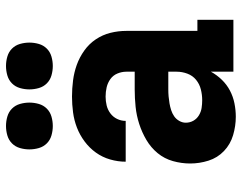

<svg xmlns="http://www.w3.org/2000/svg" viewBox="-103 -695 806 640"><g transform="rotate(-90 300.0 -375.0)"><path d="M231 8Q200 8 169.5 -1Q139 -10 116.5 -31.5Q94 -53 84.5 -83Q75 -113 75 -144Q75 -173 83 -201.5Q91 -230 109.5 -252.5Q128 -275 153.5 -290Q179 -305 207 -314Q235 -323 264 -326Q293 -329 322 -329H381V-357Q381 -372 375 -386.5Q369 -401 356.5 -410Q344 -419 329 -422.5Q314 -426 298 -426Q283 -426 268.5 -422.5Q254 -419 242 -410Q230 -401 223.5 -387.5Q217 -374 217 -359H81Q81 -385 88.5 -411Q96 -437 111.5 -458.5Q127 -480 148.5 -496Q170 -512 194.5 -521.5Q219 -531 245.5 -534.5Q272 -538 298 -538Q325 -538 352 -534.5Q379 -531 404 -522Q429 -513 451.5 -497Q474 -481 489 -458.5Q504 -436 510.5 -410Q517 -384 517 -357V-120H554V0H381V-75Q370 -55 354 -38.5Q338 -22 318 -11.5Q298 -1 275.5 3.5Q253 8 231 8ZM286 -104Q304 -104 322 -108.5Q340 -113 354 -124.5Q368 -136 374.5 -153.5Q381 -171 381 -189V-217H322Q310 -217 298.5 -216Q287 -215 275.5 -213Q264 -211 253 -207.5Q242 -204 232.5 -197.5Q223 -191 217 -180.5Q211 -170 211 -159Q211 -145 217.5 -133.5Q224 -122 235.5 -115Q247 -108 260 -106Q273 -104 286 -104ZM400 -602Q384 -602 368.5 -606.5Q353 -611 342 -622Q331 -633 326.5 -648.5Q322 -664 322 -680Q322 -696 326.5 -711.5Q331 -727 342 -738Q353 -749 368.5 -753.5Q384 -758 400 -758Q416 -758 431.5 -753.5Q447 -749 458 -738Q469 -727 473.5 -711.5Q478 -696 478 -680Q478 -664 473.5 -648.5Q469 -633 458 -622Q447 -611 431.5 -606.5Q416 -602 400 -602ZM200 -602Q184 -602 168.5 -606.5Q153 -611 142 -622Q131 -633 126.5 -648.5Q122 -664 122 -680Q122 -696 126.5 -711.5Q131 -727 142 -738Q153 -749 168.5 -753.5Q184 -758 200 -758Q216 -758 231.5 -753.5Q247 -749 258 -738Q269 -727 273.5 -711.5Q278 -696 278 -680Q278 -664 273.5 -648.5Q269 -633 258 -622Q247 -611 231.5 -606.5Q216 -602 200 -602Z"/></g></svg>

Font: Iosevka Slab Heavy Extended
Style: Regular
Weight: 900
Width: 7
Monospace: yes
Designer: Belleve Invis
Foundry: Belleve Invis
Version: Version 11.1.0; ttfautohint (v1.8.3)